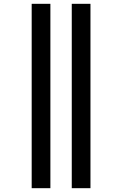

<svg xmlns="http://www.w3.org/2000/svg" viewBox="-20 -843 640 1006"><path d="M356 143V-823H454V143ZM146 143V-823H244V143Z"/></svg>

Font: Iosevka Curly SmBdEx
Style: Regular
Weight: 600
Width: 7
Monospace: yes
Designer: Belleve Invis
Foundry: Belleve Invis
Version: Version 11.1.0; ttfautohint (v1.8.3)